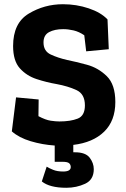

<svg xmlns="http://www.w3.org/2000/svg" viewBox="-20 -680 597 909"><path d="M424 121Q424 171 383 190Q342 209 294 209Q215 209 178 179L201 109Q212 116 231.5 124Q251 132 279 132Q315 132 315 111Q315 100 307.5 93Q300 86 276 86H239V9Q180 5 125 -11.5Q70 -28 36 -58L56 -219L163 -209L162 -130Q196 -112 220 -108.5Q244 -105 261 -105Q314 -105 348 -118.5Q382 -132 382 -181Q382 -235 342 -253.5Q302 -272 248 -282Q201 -290 153.5 -305.5Q106 -321 74 -356.5Q42 -392 42 -462Q42 -571 116 -615.5Q190 -660 278 -660Q342 -660 400 -640.5Q458 -621 489 -588L495 -447L388 -437L379 -513Q354 -530 328.5 -536Q303 -542 279 -542Q239 -542 212.5 -528Q186 -514 186 -479Q186 -438 220 -422Q254 -406 298 -396Q338 -388 391.5 -373.5Q445 -359 485.5 -319.5Q526 -280 526 -197Q526 -108 473 -56.5Q420 -5 327 6V41H335Q385 41 404.5 66.5Q424 92 424 121Z"/></svg>

Font: Zilla Slab Bold
Style: Bold
Weight: 700
Designer: Typotheque.com
Foundry: Typotheque type foundry
Version: Version 1.1; 2017; ttfautohint (v1.6)